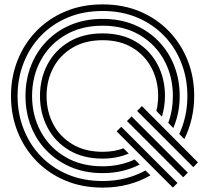

<svg xmlns="http://www.w3.org/2000/svg" viewBox="-20 -839 951 874"><path d="M604 -334 626 -356 881 -100 860 -78ZM558 -288 579 -309 835 -53 814 -32ZM511 -241 532 -262 788 -6 767 15ZM447 -117Q358 -117 294 -155.5Q230 -194 196 -259Q162 -324 162 -402Q162 -481 196 -545.5Q230 -610 294 -648.5Q358 -687 447 -687Q536 -687 599.5 -648.5Q663 -610 697 -545.5Q731 -481 731 -402Q731 -355 717 -308L692 -334Q700 -368 700 -402Q700 -472 670 -529.5Q640 -587 583.5 -621.5Q527 -656 447 -656Q367 -656 309.5 -621.5Q252 -587 222 -529.5Q192 -472 192 -402Q192 -332 222 -274.5Q252 -217 309.5 -182.5Q367 -148 447 -148Q501 -148 542 -164L566 -140Q512 -117 447 -117ZM447 -51Q367 -51 302.5 -78.5Q238 -106 191.5 -154Q145 -202 120.5 -265.5Q96 -329 96 -402Q96 -475 120.5 -538.5Q145 -602 191.5 -650.5Q238 -699 302.5 -726Q367 -753 447 -753Q527 -753 591.5 -726Q656 -699 702.5 -650.5Q749 -602 773.5 -538.5Q798 -475 798 -402Q798 -325 769 -256L746 -280Q767 -337 767 -402Q767 -491 728 -563.5Q689 -636 617 -679Q545 -722 447 -722Q349 -722 276.5 -679Q204 -636 165 -563.5Q126 -491 126 -402Q126 -314 165 -241Q204 -168 276.5 -125Q349 -82 447 -82Q526 -82 593 -113L616 -90Q579 -71 537 -61Q495 -51 447 -51ZM447 15Q353 15 276.5 -17.5Q200 -50 145 -107Q90 -164 60 -239.5Q30 -315 30 -402Q30 -489 60 -564.5Q90 -640 145 -697Q200 -754 276.5 -786.5Q353 -819 447 -819Q541 -819 617.5 -786.5Q694 -754 749 -697Q804 -640 834 -564.5Q864 -489 864 -402Q864 -349 852.5 -299.5Q841 -250 819 -206L796 -229Q833 -309 833 -402Q833 -482 805.5 -552.5Q778 -623 727 -676Q676 -729 605 -759Q534 -789 447 -789Q359 -789 288 -759Q217 -729 166 -676Q115 -623 87.5 -552.5Q60 -482 60 -402Q60 -322 87.5 -251.5Q115 -181 166 -128Q217 -75 288 -45Q359 -15 447 -15Q503 -15 552 -27.5Q601 -40 642 -63L665 -41Q619 -14 564 0.5Q509 15 447 15Z"/></svg>

Font: Zen Tokyo Zoo
Style: Regular
Weight: 400
Designer: Yoshimichi Ohira
Foundry: A-1 Corp ZenFonts
Version: Version 1.002; ttfautohint (v1.8.3)